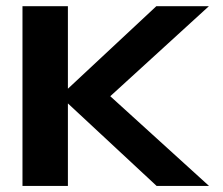

<svg xmlns="http://www.w3.org/2000/svg" viewBox="-20 -612 734 632"><path d="M54 0H203.5V-591.5H54ZM173.5 -292 340.5 -293 667.5 -591.5H494.5ZM495.5 0H668L340.5 -297.5L173.5 -299.5Z"/></svg>

Font: Anybody SemiExpanded SemiBold
Style: Regular
Weight: 600
Width: 6
Designer: Tyler Finck
Foundry: Etcetera Type Company
Version: Version 1.113;gftools[0.9.25]